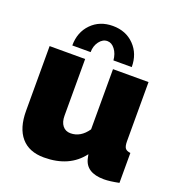

<svg xmlns="http://www.w3.org/2000/svg" viewBox="-133 -842 904 965"><g transform="rotate(20 319.0 -360.0)"><path d="M247 -568H149Q149 -639 193.5 -684.5Q238 -730 308 -730Q378 -730 422.5 -684.5Q467 -639 467 -568H369Q366 -603 348.5 -626Q331 -649 308 -649Q283 -649 265 -625Q247 -601 247 -568ZM43 -180V-526H233V-223Q233 -189 248.5 -169.5Q264 -150 291 -150Q345 -150 382 -204V-526H572V-210Q572 -183 580 -172.5Q588 -162 608 -160V0Q559 10 528 10Q431 10 416 -63L412 -82Q343 10 207 10Q127 10 85 -39Q43 -88 43 -180Z"/></g></svg>

Font: Raleway-v4020 Black
Style: Regular
Weight: 900
Designer: Matt McInerney, Pablo Impallari, Rodrigo Fuenzalida
Foundry: Matt McInerney, Pablo Impallari, Rodrigo Fuenzalida
Version: Version 4.020;PS 004.020;hotconv 1.0.88;makeotf.lib2.5.64775